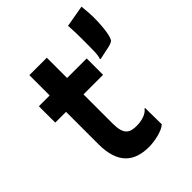

<svg xmlns="http://www.w3.org/2000/svg" viewBox="-204 -815 931 931"><g transform="rotate(-45 261.5 -349.5)"><path d="M104.5 -176.3C104.5 -42 168.5 7.3 269 7.3C308.1 7.3 367.7 -5.4 390.1 -26.9L388.7 -140.1H384.8C370.1 -119.1 336.9 -107.4 298.3 -107.4C250 -107.4 224.1 -123 224.1 -198.7V-397.9H358.4V-510.3H224.1V-649.4H104.5V-510.3H30.8C29.8 -510.3 30.8 -397.9 30.8 -397.9H104.5ZM404.3 -460.4C473.6 -474.6 484.9 -476.1 499.5 -484.9C514.2 -493.7 523.4 -558.1 523.4 -628.4C523.4 -643.1 522 -668.9 518.1 -705.6L406.2 -686C408.7 -653.8 409.2 -625 409.2 -599.6C408.7 -536.1 411.1 -480 401.4 -463.4Z"/></g></svg>

Font: HammersmithOne
Style: Regular
Weight: 400
Designer: Nicole Fally
Foundry: Nicole Fally
Version: Version 1.003